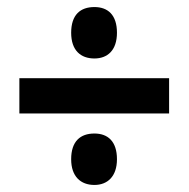

<svg xmlns="http://www.w3.org/2000/svg" viewBox="-20 -625 536 545"><path d="M248 -459C285 -459 312 -482 312 -532C312 -583 286 -605 248 -605C208 -605 182 -583 182 -532C182 -482 209 -459 248 -459ZM35 -303H460V-403H35ZM248 -100C285 -100 312 -124 312 -173C312 -224 286 -246 248 -246C208 -246 182 -224 182 -173C182 -124 209 -100 248 -100Z"/></svg>

Font: Noto Sans Display SemiCondensed
Style: Bold
Weight: 700
Width: 4
Designer: Monotype Design Team
Foundry: Monotype Imaging Inc.
Version: Version 1.900